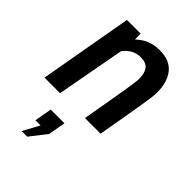

<svg xmlns="http://www.w3.org/2000/svg" viewBox="-228 -597 960 960"><g transform="rotate(45 252.0 -117.0)"><path d="M5 0 92.5 -495.5H188.5L191.5 -415L115 0ZM291 0Q306.5 -87.5 316.2 -145Q326 -202.5 331.8 -237Q337.5 -271.5 340 -289.8Q342.5 -308 343.2 -316Q344 -324 344 -329Q344 -372 327.2 -392.2Q310.5 -412.5 274 -412.5Q242.5 -412.5 218.2 -397.5Q194 -382.5 173.5 -353L185 -450Q214 -478.5 245.2 -491.5Q276.5 -504.5 315.5 -504.5Q388 -504.5 422 -461Q456 -417.5 456 -345Q456 -338 455.2 -328Q454.5 -318 451.8 -298.2Q449 -278.5 443.2 -242.5Q437.5 -206.5 427.2 -147.5Q417 -88.5 401.5 0ZM152.5 270H113L160 183H123.5L140 91H237L220.5 183Z"/></g></svg>

Font: Cabin SemiCondensedSemiBold
Style: Italic
Weight: 600
Width: 4
Italic angle: -10°
Designer: Pablo Impallari
Foundry: Pablo Impallari. http://www.impallari.com Igino Marini. http://www.ikern.com
Version: Version 3.001